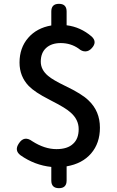

<svg xmlns="http://www.w3.org/2000/svg" viewBox="-20 -860 610 1003"><path d="M288 123Q248 123 248 83V12Q161 3 87 -49Q54 -74 78 -110Q106 -154 149 -122Q213 -81 275 -81Q333 -81 362 -109Q391 -135 391 -185.5Q391 -236 348 -273Q323 -296 252 -332Q242 -337 237 -340Q162 -378 130 -411Q82 -461 82 -533Q82 -610 127 -662Q172 -714 248 -727V-800Q248 -840 288 -840Q328 -840 328 -800V-728Q401 -719 459 -669Q489 -641 460 -609Q445 -592 426.5 -591.5Q408 -591 391 -606Q350 -635 297 -635Q249 -635 221 -609.5Q193 -584 193 -538Q193 -495 232 -463Q255 -443 321 -411Q409 -369 443 -335Q502 -279 502 -193Q502 -112 456 -58.5Q410 -5 328 9V83Q328 123 288 123Z"/></svg>

Font: GenSenRounded TW M
Style: Regular
Weight: 500
Version: Version 1.501;PS 1;hotconv 16.6.51;makeotf.lib2.5.65220